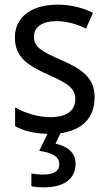

<svg xmlns="http://www.w3.org/2000/svg" viewBox="-20 -566 468 826"><path d="M305 138C305 89 269 63 219 52L240 7C332 -5 387 -58 387 -147C387 -231 334 -268 245 -307C156 -346 126 -364 126 -409C126 -449 161 -475 223 -475C268 -475 311 -462 350 -443L380 -511C335 -533 285 -546 227 -546C118 -546 44 -494 44 -405C44 -319 100 -284 191 -243C279 -205 304 -181 304 -140C304 -92 270 -62 196 -62C140 -62 82 -82 45 -104V-23C80 -4 124 8 184 10L149 83C199 90 235 105 235 140C235 171 211 185 165 185C147 185 128 183 115 180V235C127 238 146 240 168 240C257 240 305 203 305 138Z"/></svg>

Font: Noto Sans Lao UI SemCond
Style: Regular
Weight: 400
Width: 4
Designer: Monotype Design Team
Foundry: Monotype Imaging Inc.
Version: Version 2.000